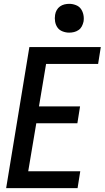

<svg xmlns="http://www.w3.org/2000/svg" viewBox="-20 -980 545 1000"><path d="M12 0 133 -735H505L491 -647H220L183 -426H397L383 -338H169L127 -88H398L384 0ZM340 -810Q323 -810 306 -816.5Q289 -823 279.5 -836.5Q270 -850 267 -867.5Q264 -885 267 -903Q269 -916 275.5 -927.5Q282 -939 292.5 -946.5Q303 -954 315.5 -957Q328 -960 341 -960Q358 -960 375 -953.5Q392 -947 401.5 -933.5Q411 -920 414.5 -902.5Q418 -885 415 -867Q412 -854 406 -842.5Q400 -831 389 -823.5Q378 -816 365.5 -813Q353 -810 340 -810Z"/></svg>

Font: Iosevka Term Curly Semibold
Style: Italic
Weight: 600
Italic angle: -9°
Designer: Belleve Invis
Foundry: Belleve Invis
Version: Version 32.3.0